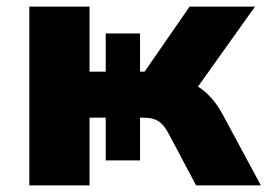

<svg xmlns="http://www.w3.org/2000/svg" viewBox="-20 -559 807 579"><path d="M68.4 -539.1H250V-342.8H298.8V-458H402.3V-342.8H416L551.8 -539.1H749L577.1 -297.9Q619.1 -271.5 649.4 -217.8L766.6 0H571.3L486.3 -160.2Q472.7 -184.6 456.5 -194.3Q440.4 -204.1 413.1 -204.1H402.3V-75.2H298.8V-204.1H250V0H68.4Z"/></svg>

Font: Min Sans Black
Style: Regular
Weight: 900
Designer: Jinseong-Kim, NotoSansCJK, Nunito
Foundry: Jinseong-Kim
Version: Version 1.000